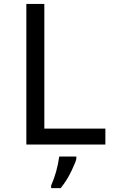

<svg xmlns="http://www.w3.org/2000/svg" viewBox="-20 -734 640 975"><path d="M113.8 0V-713.9H205.1V-81.1H515.1V0ZM239.7 208Q270 139.6 280.8 61H367.7V70.8Q367.7 81.5 344.2 131.3Q320.8 181.2 288.1 221.2H239.7Z"/></svg>

Font: WenQuanYi Micro Hei Mono
Style: Regular
Weight: 400
Foundry: Ascender Corporation
Version: Version 0.2.0-beta